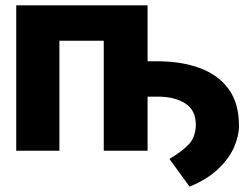

<svg xmlns="http://www.w3.org/2000/svg" viewBox="-20 -566 937 721"><path d="M41 0V-545.9H534.2V-335.9H570.3Q661.6 -335.9 730.7 -310.3Q799.8 -284.7 838.6 -231.4Q877.4 -178.2 877.4 -94.7Q877.4 -54.7 858.2 -11.7Q838.9 31.2 797.9 69.8Q756.8 108.4 691.9 134.8L616.2 30.8Q659.7 5.4 686.8 -21.7Q713.9 -48.8 715.3 -94.7Q716.3 -151.9 675.5 -177.7Q634.8 -203.6 570.3 -203.1H534.2V0H369.6V-413.1H203.1V0Z"/></svg>

Font: Inter Tight ExtraBold
Style: Regular
Weight: 800
Designer: Rasmus Andersson
Foundry: rsms
Version: Version 3.004; ttfautohint (v1.8.4.7-5d5b)